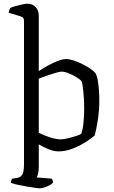

<svg xmlns="http://www.w3.org/2000/svg" viewBox="-20 -820 615 1040"><path d="M196 200Q188 200 167.5 197Q147 194 121 189.5Q95 185 72.5 180Q50 175 39 170Q39 163 41.5 157Q44 151 47 148L75 143Q90 141 100 126.5Q110 112 110 68V-707Q110 -715 106.5 -721.5Q103 -728 93 -731L27 -751Q28 -759 31 -766.5Q34 -774 36 -777Q46 -782 64 -787Q82 -792 100.5 -796Q119 -800 129 -800Q156 -800 173 -781.5Q190 -763 190 -736V-435Q213 -450 240 -465Q267 -480 293 -490Q319 -500 338 -500Q355 -500 378.5 -492.5Q402 -485 426 -473Q450 -461 469 -448Q488 -435 496 -425Q505 -412 509.5 -385.5Q514 -359 516 -330Q518 -301 518 -278Q518 -223 510 -171Q502 -119 493 -86Q476 -71 444 -50.5Q412 -30 373.5 -15Q335 0 297 0Q271 0 241.5 -12.5Q212 -25 190 -38V85Q190 106 186 120.5Q182 135 179 141L261 148Q263 152 265 157Q267 162 267 169Q258 180 234.5 190Q211 200 196 200ZM309 -65Q322 -65 345.5 -70.5Q369 -76 391 -83Q413 -90 420 -95Q428 -115 432 -153Q436 -191 436 -231Q436 -281 431.5 -324.5Q427 -368 422 -380Q416 -388 397 -400Q378 -412 354.5 -422Q331 -432 314 -432Q304 -432 281.5 -425.5Q259 -419 233.5 -410Q208 -401 190 -394V-101Q216 -87 251 -76Q286 -65 309 -65Z"/></svg>

Font: Texturina Light
Style: Regular
Weight: 300
Designer: Guillermo Torres Carreño
Foundry: Omnibus-Type
Version: Version 1.002; ttfautohint (v1.8.3)